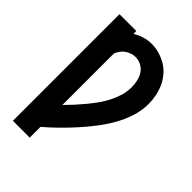

<svg xmlns="http://www.w3.org/2000/svg" viewBox="-218 -840 936 936"><g transform="rotate(45 250.0 -372.0)"><path d="M49 0H165V-74Q200 -104 233 -136.5Q266 -169 297 -203.5Q328 -238 356 -274.5Q384 -311 407 -351Q430 -391 444.5 -435.5Q459 -480 459 -526Q459 -554 453.5 -581Q448 -608 437 -632.5Q426 -657 408 -678.5Q390 -700 367 -714Q344 -728 317 -736Q290 -744 263 -744Q237 -744 212 -736.5Q187 -729 165 -715V-735H49ZM165 -225V-579Q170 -593 178.5 -605Q187 -617 199 -625.5Q211 -634 225 -638.5Q239 -643 253 -643Q274 -643 293 -632.5Q312 -622 323 -604.5Q334 -587 338.5 -566.5Q343 -546 343 -525Q343 -495 334.5 -466.5Q326 -438 312.5 -411.5Q299 -385 281.5 -360.5Q264 -336 245 -313Q226 -290 206 -268Q186 -246 165 -225Z"/></g></svg>

Font: Iosevka SS09
Style: Bold
Weight: 700
Monospace: yes
Designer: Belleve Invis
Foundry: Belleve Invis
Version: Version 5.2.1; ttfautohint (v1.8.3)